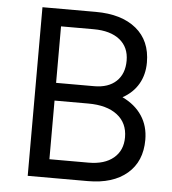

<svg xmlns="http://www.w3.org/2000/svg" viewBox="-51 -747 713 794"><g transform="rotate(5 305.5 -350.0)"><path d="M93.3 -700H314.5Q421.8 -700 482.7 -650.1Q543.5 -600.2 543.5 -509.7Q543.5 -459.3 521 -420.5Q498.5 -381.7 455.5 -358Q508.3 -333 536.6 -290.3Q564.8 -247.7 564.8 -190.5Q564.8 -100.8 505.8 -50.4Q446.8 0 342.8 0H93.3ZM480.3 -193.7Q480.3 -253.3 437.1 -286.5Q393.8 -319.7 316.7 -319.7H176.7V-76.3H339.2Q405.5 -76.3 442.9 -107.7Q480.3 -139 480.3 -193.7ZM459.3 -510.2Q459.3 -565.8 420.6 -596.8Q381.8 -627.8 312.3 -627.8H176.7V-393.3H334.8Q393.5 -393.3 426.4 -424.3Q459.3 -455.3 459.3 -510.2Z"/></g></svg>

Font: Oak Sans Light
Style: Regular
Weight: 400
Designer: Erik Kennedy, Walven
Foundry: Erik Kennedy, Walven
Version: Version 1.100;Glyphs 3.1.2 (3151)